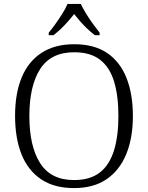

<svg xmlns="http://www.w3.org/2000/svg" viewBox="-20 -951 757 981"><path d="M358 10Q257 10 190 -35Q123 -80 90 -162.5Q57 -245 57 -359Q57 -473 90.5 -554.5Q124 -636 191.5 -680.5Q259 -725 359 -725Q461 -725 527 -680.5Q593 -636 626 -553.5Q659 -471 659 -358Q659 -247 625.5 -164.5Q592 -82 525.5 -36Q459 10 358 10ZM358 -31Q441 -31 490.5 -70Q540 -109 562.5 -182.5Q585 -256 585 -358Q585 -461 563 -534Q541 -607 491.5 -645.5Q442 -684 359 -684Q240 -684 185 -598Q130 -512 130 -358Q130 -204 185 -117.5Q240 -31 358 -31ZM229 -784Q245 -803 263.5 -829Q282 -855 299 -882Q316 -909 325 -931H393Q403 -909 419.5 -882Q436 -855 455 -829Q474 -803 489 -784V-771H465Q443 -788 424.5 -805.5Q406 -823 390 -841.5Q374 -860 359 -879Q344 -860 327.5 -841.5Q311 -823 293 -805.5Q275 -788 253 -771H229Z"/></svg>

Font: Noto Serif Gujarati Light
Style: Regular
Weight: 300
Version: Version 2.102